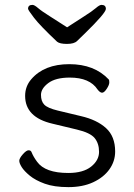

<svg xmlns="http://www.w3.org/2000/svg" viewBox="-20 -749 550 787"><path d="M195 -242Q83 -268 83 -356Q83 -395 108 -424Q161 -486 264 -486Q367 -486 426 -423Q428 -421 428 -411Q428 -401 417.5 -385Q407 -369 398.5 -369Q390 -369 380 -382Q348 -431 266 -431Q208 -431 178 -408.5Q148 -386 148 -360Q148 -334 161.5 -320Q175 -306 216 -296L312 -273Q377 -258 414.5 -224Q452 -190 452 -128Q452 -88 428.5 -55Q405 -22 362 -2Q319 18 260.5 18Q202 18 163.5 4Q125 -10 102 -29Q79 -48 69 -64Q59 -80 59 -90Q59 -100 73.5 -116.5Q88 -133 97 -133Q106 -133 109 -126Q117 -106 132 -86Q165 -40 260 -40Q321 -40 353.5 -66Q386 -92 386 -126.5Q386 -161 368 -183Q350 -205 295 -218ZM255 -637Q290 -660 324 -681.5Q358 -703 373 -716Q388 -729 396 -729Q414 -729 414 -712.5Q414 -696 328 -612Q308 -593 296 -581Q284 -569 254.5 -569Q225 -569 214 -578Q144 -644 119.5 -676Q95 -708 95 -713Q95 -729 113 -729Q121 -729 136 -716Q151 -703 185.5 -681.5Q220 -660 255 -637Z"/></svg>

Font: LXGW WenKai Lite
Style: Regular
Weight: 400
Designer: LXGW / Fontworks Inc.
Foundry: LXGW / Fontworks Inc.
Version: Version 1.511; March 25, 2025